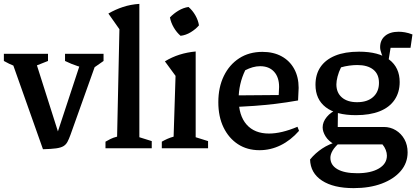

<svg xmlns="http://www.w3.org/2000/svg" viewBox="-34 -766 2151 992"><path d="M188 5 17 -478H141L277 -50H253L394 -478H476L330 -69Q322 -47 314.5 -33Q307 -19 294 -11Q281 -3 256 0.5Q231 4 188 5ZM103 -407Q71 -413 42.5 -424Q14 -435 -14 -451V-488H214V-451ZM438 -407Q367 -419 302 -451V-488H501V-451Z M511 0V-34Q523 -41 537 -48Q551 -55 571 -60L583 -615L526 -696Q562 -717 601.5 -730Q641 -743 686 -746V-57L750 -37V0Z M802 0V-34Q816 -42 830.5 -48.5Q845 -55 863 -60L873 -374L818 -449Q854 -471 893.5 -483.5Q933 -496 977 -500V-57L1041 -37V0ZM940 -730Q961 -712 975.5 -686.5Q990 -661 994 -635Q977 -615 951.5 -599.5Q926 -584 899 -581Q879 -598 864 -623.5Q849 -649 844 -676Q863 -696 888 -711Q913 -726 940 -730Z M1307 10Q1243 10 1195.5 -21Q1148 -52 1121 -107.5Q1094 -163 1094 -238Q1094 -315 1122.5 -373.5Q1151 -432 1202 -465Q1253 -498 1322 -498Q1379 -498 1421 -475Q1463 -452 1486 -410Q1509 -368 1509 -312L1506 -247Q1444 -236 1389.5 -229.5Q1335 -223 1280 -219Q1225 -215 1161 -212L1162 -273L1406 -275L1408 -317Q1408 -367 1382 -395.5Q1356 -424 1310 -424Q1291 -424 1271.5 -418.5Q1252 -413 1233 -403Q1216 -368 1207.5 -330.5Q1199 -293 1199 -256Q1199 -169 1240 -122.5Q1281 -76 1356 -76Q1420 -76 1503 -111L1511 -90Q1468 -41 1416 -15.5Q1364 10 1307 10Z M1793 206Q1689 206 1629.5 167Q1570 128 1568 58Q1595 25 1630.5 1.5Q1666 -22 1710 -34H1726Q1696 -8 1684.5 12Q1673 32 1673 49Q1673 87 1709 108Q1745 129 1812 129Q1882 129 1923.5 104.5Q1965 80 1965 38Q1965 24 1959 8.5Q1953 -7 1942 -20H1694Q1663 -37 1648 -61.5Q1633 -86 1633 -108Q1633 -136 1654.5 -162Q1676 -188 1712 -202L1711 -110H1949Q1983 -110 2011 -93Q2039 -76 2055.5 -46.5Q2072 -17 2072 21Q2072 76 2036.5 117.5Q2001 159 1938.5 182.5Q1876 206 1793 206ZM1805 -171Q1702 -171 1649 -212Q1596 -253 1596 -328Q1596 -382 1622 -420Q1648 -458 1698 -478.5Q1748 -499 1821 -499Q1923 -499 1977 -458Q2031 -417 2031 -342Q2031 -289 2004.5 -250Q1978 -211 1927.5 -191Q1877 -171 1805 -171ZM1811 -238Q1864 -238 1894 -265Q1924 -292 1924 -338Q1924 -383 1894.5 -406.5Q1865 -430 1812 -430Q1793 -430 1770.5 -427Q1748 -424 1728 -418Q1716 -394 1710 -370.5Q1704 -347 1704 -330Q1704 -287 1732.5 -262.5Q1761 -238 1811 -238ZM1961 -445Q1946 -465 1938 -486Q1930 -507 1930 -522Q1930 -559 1955.5 -580.5Q1981 -602 2026 -602Q2041 -602 2058.5 -599Q2076 -596 2097 -588L2087 -519H1984L1972 -445Z"/></svg>

Font: Piazzolla 24pt SemiBold
Style: Regular
Weight: 600
Designer: Juan Pablo del Peral
Foundry: Huerta Tipografica
Version: Version 2.005